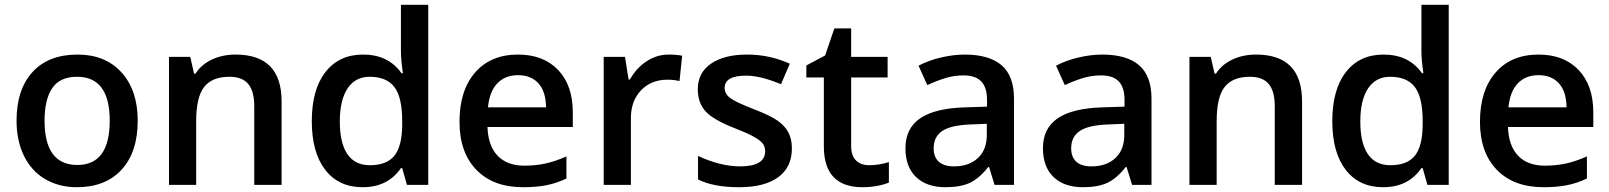

<svg xmlns="http://www.w3.org/2000/svg" viewBox="-20 -780 6790 810"><path d="M561 -271Q561 -138.7 493.2 -64.5Q425.3 9.8 304.2 9.8Q228.5 9.8 170.4 -24.4Q112.3 -58.6 81.1 -122.6Q49.8 -186.5 49.8 -271Q49.8 -402.3 117.2 -476.1Q184.6 -549.8 307.1 -549.8Q424.3 -549.8 492.7 -474.4Q561 -398.9 561 -271ZM168 -271Q168 -84 306.2 -84Q442.9 -84 442.9 -271Q442.9 -456.1 305.2 -456.1Q232.9 -456.1 200.4 -408.2Q168 -360.4 168 -271Z M1168 0H1052.7V-332Q1052.7 -394.5 1027.6 -425.3Q1002.4 -456.1 947.8 -456.1Q875 -456.1 841.3 -413.1Q807.6 -370.1 807.6 -269V0H692.9V-540H782.7L798.8 -469.2H804.7Q829.1 -507.8 874 -528.8Q918.9 -549.8 973.6 -549.8Q1168 -549.8 1168 -352.1Z M1509.8 9.8Q1408.7 9.8 1352.1 -63.5Q1295.4 -136.7 1295.4 -269Q1295.4 -401.9 1352.8 -475.8Q1410.2 -549.8 1511.7 -549.8Q1618.2 -549.8 1673.8 -471.2H1679.7Q1671.4 -529.3 1671.4 -563V-759.8H1786.6V0H1696.8L1676.8 -70.8H1671.4Q1616.2 9.8 1509.8 9.8ZM1540.5 -83Q1611.3 -83 1643.6 -122.8Q1675.8 -162.6 1676.8 -252V-268.1Q1676.8 -370.1 1643.6 -413.1Q1610.4 -456.1 1539.6 -456.1Q1479 -456.1 1446.3 -407Q1413.6 -357.9 1413.6 -267.1Q1413.6 -177.2 1445.3 -130.1Q1477.1 -83 1540.5 -83Z M2186.5 9.8Q2060.5 9.8 1989.5 -63.7Q1918.5 -137.2 1918.5 -266.1Q1918.5 -398.4 1984.4 -474.1Q2050.3 -549.8 2165.5 -549.8Q2272.5 -549.8 2334.5 -484.9Q2396.5 -419.9 2396.5 -306.2V-244.1H2036.6Q2039.1 -165.5 2079.1 -123.3Q2119.1 -81.1 2191.9 -81.1Q2239.7 -81.1 2281 -90.1Q2322.3 -99.1 2369.6 -120.1V-26.9Q2327.6 -6.8 2284.7 1.5Q2241.7 9.8 2186.5 9.8ZM2165.5 -462.9Q2110.8 -462.9 2077.9 -428.2Q2044.9 -393.6 2038.6 -327.1H2283.7Q2282.7 -394 2251.5 -428.5Q2220.2 -462.9 2165.5 -462.9Z M2800.8 -549.8Q2835.4 -549.8 2857.9 -544.9L2846.7 -438Q2822.3 -443.8 2795.9 -443.8Q2727.1 -443.8 2684.3 -398.9Q2641.6 -354 2641.6 -282.2V0H2526.9V-540H2616.7L2631.8 -444.8H2637.7Q2664.6 -493.2 2707.8 -521.5Q2751 -549.8 2800.8 -549.8Z M3320.8 -153.8Q3320.8 -74.7 3263.2 -32.5Q3205.6 9.8 3098.1 9.8Q2990.2 9.8 2924.8 -22.9V-122.1Q3020 -78.1 3102.1 -78.1Q3208 -78.1 3208 -142.1Q3208 -162.6 3196.3 -176.3Q3184.6 -189.9 3157.7 -204.6Q3130.9 -219.2 3083 -237.8Q2989.7 -273.9 2956.8 -310.1Q2923.8 -346.2 2923.8 -403.8Q2923.8 -473.1 2979.7 -511.5Q3035.6 -549.8 3131.8 -549.8Q3227.1 -549.8 3312 -511.2L3274.9 -424.8Q3187.5 -460.9 3127.9 -460.9Q3037.1 -460.9 3037.1 -409.2Q3037.1 -383.8 3060.8 -366.2Q3084.5 -348.6 3164.1 -317.9Q3231 -292 3261.2 -270.5Q3291.5 -249 3306.2 -220.9Q3320.8 -192.9 3320.8 -153.8Z M3646 -83Q3688 -83 3730 -96.2V-9.8Q3710.9 -1.5 3680.9 4.2Q3650.9 9.8 3618.7 9.8Q3455.6 9.8 3455.6 -162.1V-453.1H3381.8V-503.9L3460.9 -545.9L3500 -660.2H3570.8V-540H3724.6V-453.1H3570.8V-164.1Q3570.8 -122.6 3591.6 -102.8Q3612.3 -83 3646 -83Z M4175.8 0 4152.8 -75.2H4148.9Q4109.9 -25.9 4070.3 -8.1Q4030.8 9.8 3968.8 9.8Q3889.2 9.8 3844.5 -33.2Q3799.8 -76.2 3799.8 -154.8Q3799.8 -238.3 3861.8 -280.8Q3923.8 -323.2 4050.8 -327.1L4144 -330.1V-358.9Q4144 -410.6 4119.9 -436.3Q4095.7 -461.9 4044.9 -461.9Q4003.4 -461.9 3965.3 -449.7Q3927.2 -437.5 3892.1 -420.9L3855 -502.9Q3898.9 -525.9 3951.2 -537.8Q4003.4 -549.8 4049.8 -549.8Q4152.8 -549.8 4205.3 -504.9Q4257.8 -460 4257.8 -363.8V0ZM4004.9 -78.1Q4067.4 -78.1 4105.2 -113Q4143.1 -147.9 4143.1 -210.9V-257.8L4073.7 -254.9Q3992.7 -252 3955.8 -227.8Q3918.9 -203.6 3918.9 -153.8Q3918.9 -117.7 3940.4 -97.9Q3961.9 -78.1 4004.9 -78.1Z M4755.9 0 4732.9 -75.2H4729Q4689.9 -25.9 4650.4 -8.1Q4610.8 9.8 4548.8 9.8Q4469.2 9.8 4424.6 -33.2Q4379.9 -76.2 4379.9 -154.8Q4379.9 -238.3 4441.9 -280.8Q4503.9 -323.2 4630.9 -327.1L4724.1 -330.1V-358.9Q4724.1 -410.6 4700 -436.3Q4675.8 -461.9 4625 -461.9Q4583.5 -461.9 4545.4 -449.7Q4507.3 -437.5 4472.2 -420.9L4435.1 -502.9Q4479 -525.9 4531.2 -537.8Q4583.5 -549.8 4629.9 -549.8Q4732.9 -549.8 4785.4 -504.9Q4837.9 -460 4837.9 -363.8V0ZM4585 -78.1Q4647.5 -78.1 4685.3 -113Q4723.1 -147.9 4723.1 -210.9V-257.8L4653.8 -254.9Q4572.8 -252 4535.9 -227.8Q4499 -203.6 4499 -153.8Q4499 -117.7 4520.5 -97.9Q4542 -78.1 4585 -78.1Z M5473.1 0H5357.9V-332Q5357.9 -394.5 5332.8 -425.3Q5307.6 -456.1 5252.9 -456.1Q5180.2 -456.1 5146.5 -413.1Q5112.8 -370.1 5112.8 -269V0H4998V-540H5087.9L5104 -469.2H5109.9Q5134.3 -507.8 5179.2 -528.8Q5224.1 -549.8 5278.8 -549.8Q5473.1 -549.8 5473.1 -352.1Z M5814.9 9.8Q5713.9 9.8 5657.2 -63.5Q5600.6 -136.7 5600.6 -269Q5600.6 -401.9 5658 -475.8Q5715.3 -549.8 5816.9 -549.8Q5923.3 -549.8 5979 -471.2H5984.9Q5976.6 -529.3 5976.6 -563V-759.8H6091.8V0H6002L5981.9 -70.8H5976.6Q5921.4 9.8 5814.9 9.8ZM5845.7 -83Q5916.5 -83 5948.7 -122.8Q5981 -162.6 5981.9 -252V-268.1Q5981.9 -370.1 5948.7 -413.1Q5915.5 -456.1 5844.7 -456.1Q5784.2 -456.1 5751.5 -407Q5718.8 -357.9 5718.8 -267.1Q5718.8 -177.2 5750.5 -130.1Q5782.2 -83 5845.7 -83Z M6491.7 9.8Q6365.7 9.8 6294.7 -63.7Q6223.6 -137.2 6223.6 -266.1Q6223.6 -398.4 6289.6 -474.1Q6355.5 -549.8 6470.7 -549.8Q6577.6 -549.8 6639.6 -484.9Q6701.7 -419.9 6701.7 -306.2V-244.1H6341.8Q6344.2 -165.5 6384.3 -123.3Q6424.3 -81.1 6497.1 -81.1Q6544.9 -81.1 6586.2 -90.1Q6627.4 -99.1 6674.8 -120.1V-26.9Q6632.8 -6.8 6589.8 1.5Q6546.9 9.8 6491.7 9.8ZM6470.7 -462.9Q6416 -462.9 6383.1 -428.2Q6350.1 -393.6 6343.8 -327.1H6588.9Q6587.9 -394 6556.6 -428.5Q6525.4 -462.9 6470.7 -462.9Z"/></svg>

Font: f2_52653          
Style: Regular
Weight: 600
Foundry: Ascender Corporation
Version: Version 1.10